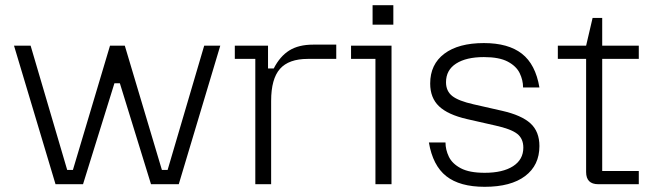

<svg xmlns="http://www.w3.org/2000/svg" viewBox="-20 -710 2518 740"><path d="M194 0 34 -534H98L239 -55H261L404 -534H461L604 -55H626L767 -534H829L669 0H562L442 -389H421L300 0Z M964 0V-483H885V-534H1013V-446H1035Q1059 -493 1095 -515.5Q1131 -538 1187 -538H1276V-483H1166Q1093 -483 1059 -444.5Q1025 -406 1025 -321V0Z M1427 0V-483H1333V-534H1489V0ZM1416 -615V-690H1496V-615Z M1848 10Q1752 10 1700 -31Q1648 -72 1633 -161H1697Q1697 -133 1710 -106Q1723 -79 1756 -61.5Q1789 -44 1848 -44Q1918 -44 1957.5 -69.5Q1997 -95 1997 -141Q1997 -176 1973 -194.5Q1949 -213 1890 -226L1780 -251Q1706 -268 1672 -300.5Q1638 -333 1638 -388Q1638 -462 1692.5 -503Q1747 -544 1845 -544Q1939 -544 1991.5 -503Q2044 -462 2059 -373H1996Q1996 -401 1983 -428Q1970 -455 1937 -472.5Q1904 -490 1845 -490Q1777 -490 1738 -465Q1699 -440 1699 -393Q1699 -359 1723 -340Q1747 -321 1805 -308L1915 -283Q1990 -266 2024.5 -234.5Q2059 -203 2059 -147Q2059 -73 2004 -31.5Q1949 10 1848 10Z M2286 0Q2239 0 2239 -47V-534L2264 -641H2301V-51H2442V0ZM2130 -483V-534H2442V-483Z"/></svg>

Font: Mozilla Headline ExtraLight
Style: Regular
Weight: 200
Designer: Studio DRAMA
Foundry: Studio DRAMA
Version: Version 1.000